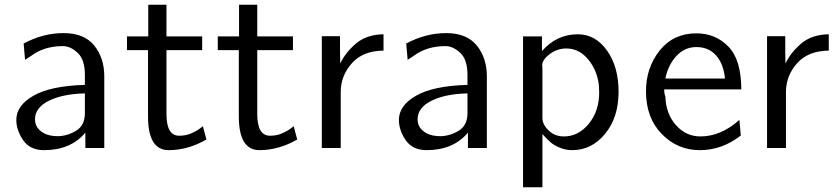

<svg xmlns="http://www.w3.org/2000/svg" viewBox="-20 -626 3541 812"><path d="M49 -119Q49 -180 122 -221.5Q195 -263 339 -267V-309Q339 -374 308.5 -402.5Q278 -431 246 -431Q167 -431 112 -390L86 -373L80 -442Q162 -486 249 -486Q336 -486 378.5 -433.5Q421 -381 421 -303V0H341V-65Q279 9 166 9Q107 9 78 -33Q49 -75 49 -119ZM128 -121Q128 -95 146 -77Q164 -59 193 -53Q208 -50 225 -50Q266 -51 302.5 -73.5Q339 -96 339 -147V-231Q246 -229 187 -200Q128 -171 128 -121Z M517 -414V-472H607V-606H684V-472H835V-414H684V-143Q684 -52 738 -52Q766 -52 789 -62Q812 -72 824.5 -82Q837 -92 838 -92L853 -36Q775 9 693 9Q606 9 606 -134V-414Z M901 -414V-472H991V-606H1068V-472H1219V-414H1068V-143Q1068 -52 1122 -52Q1150 -52 1173 -62Q1196 -72 1208.5 -82Q1221 -92 1222 -92L1237 -36Q1159 9 1077 9Q990 9 990 -134V-414Z M1341 0V-473H1418V-404Q1418 -396 1418.5 -380.5Q1419 -365 1419 -357Q1440 -403 1485 -441.5Q1530 -480 1602 -481V-412Q1515 -411 1468.5 -359Q1422 -307 1421 -240V0Z M1667 -119Q1667 -180 1740 -221.5Q1813 -263 1957 -267V-309Q1957 -374 1926.5 -402.5Q1896 -431 1864 -431Q1785 -431 1730 -390L1704 -373L1698 -442Q1780 -486 1867 -486Q1954 -486 1996.5 -433.5Q2039 -381 2039 -303V0H1959V-65Q1897 9 1784 9Q1725 9 1696 -33Q1667 -75 1667 -119ZM1746 -121Q1746 -95 1764 -77Q1782 -59 1811 -53Q1826 -50 1843 -50Q1884 -51 1920.5 -73.5Q1957 -96 1957 -147V-231Q1864 -229 1805 -200Q1746 -171 1746 -121Z M2192 166V-472H2272V-410Q2334 -481 2424 -481Q2498 -481 2547 -412.5Q2596 -344 2596 -238Q2596 -129 2539 -60Q2482 9 2400 9Q2373 9 2348.5 -1Q2324 -11 2311 -22Q2298 -33 2286 -46L2274 -59V166ZM2273 -352Q2273 -350 2273.5 -344Q2274 -338 2274 -335V-125Q2275 -98 2301 -73.5Q2327 -49 2365 -49Q2426 -49 2470 -102.5Q2514 -156 2514 -235Q2514 -264 2510 -284Q2498 -342 2461.5 -381.5Q2425 -421 2375 -421Q2337 -421 2306 -398Q2275 -375 2273 -352Z M2712 -240Q2712 -340 2770 -412.5Q2828 -485 2925 -485Q3006 -485 3060.5 -429Q3115 -373 3115 -248H2789Q2789 -229 2794 -218Q2796 -145 2838.5 -97Q2881 -49 2942 -49Q3029 -49 3107 -119L3113 -53Q3034 9 2940 9Q2845 9 2778.5 -59.5Q2712 -128 2712 -240ZM2794 -294H3046Q3040 -356 3008.5 -391.5Q2977 -427 2925 -427Q2875 -427 2840 -388.5Q2805 -350 2794 -294Z M3224 0V-473H3301V-404Q3301 -396 3301.5 -380.5Q3302 -365 3302 -357Q3323 -403 3368 -441.5Q3413 -480 3485 -481V-412Q3398 -411 3351.5 -359Q3305 -307 3304 -240V0Z"/></svg>

Font: Coval
Style: Light
Weight: 300
Foundry: Context Ltd
Version: Version 001.000